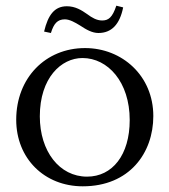

<svg xmlns="http://www.w3.org/2000/svg" viewBox="-20 -643 595 675"><path d="M270 -439C359 -439 436 -355 436 -221C436 -98 375 -22 286 -22C189 -22 120 -111 120 -234C120 -369 195 -439 270 -439ZM519 -235C519 -377 409 -474 279 -474C140 -474 37 -369 37 -222C37 -86 136 12 271 12C435 12 519 -105 519 -235ZM339 -571C320 -571 303 -581 287 -593C267 -607 245 -621 215 -621C172 -621 149 -591 135 -532L159 -527C169 -560 182 -575 208 -575C225 -575 244 -564 262 -553C283 -539 304 -527 326 -527C372 -527 401 -557 413 -617L389 -623C375 -581 361 -571 339 -571Z"/></svg>

Font: Linux Libertine O C
Style: Regular
Weight: 400
Designer: Philipp H. Poll
Foundry: Philipp H. Poll
Version: Version 4.0.3